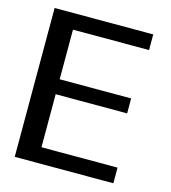

<svg xmlns="http://www.w3.org/2000/svg" viewBox="-103 -758 747 841"><g transform="rotate(15 271.0 -337.5)"><path d="M41.1 0H488.3V-70.9H143.3V-311.3H467.4V-379.1H143.3V-604.1H488.3V-675H41.1Z"/></g></svg>

Font: Anybody Thin
Style: Regular
Weight: 100
Designer: Tyler Finck
Foundry: Etcetera Type Company
Version: Version 1.114;gftools[0.9.25]